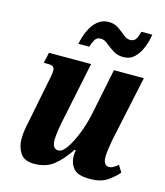

<svg xmlns="http://www.w3.org/2000/svg" viewBox="-114 -845 811 942"><g transform="rotate(15 291.5 -374.0)"><path d="M430 10Q368 10 346.5 -16Q325 -42 325 -78Q325 -93 328 -109H322Q284 -52 245 -21.5Q206 9 147 9Q96 9 76 -22Q56 -53 56 -95Q56 -121 62 -153Q68 -185 74 -212L109 -389Q114 -413 117 -428.5Q120 -444 120 -457Q120 -471 112 -476.5Q104 -482 84 -482H65L77 -536H291L229 -237Q223 -209 218.5 -179Q214 -149 214 -128Q214 -109 221.5 -97Q229 -85 245 -85Q265 -85 287 -117Q309 -149 328 -197.5Q347 -246 358 -296L407 -536H559L488 -203Q484 -180 480.5 -157Q477 -134 477 -112Q477 -93 484.5 -82Q492 -71 505 -71Q517 -71 527.5 -77Q538 -83 551 -94L572 -60Q550 -34 517.5 -12Q485 10 430 10ZM434 -610Q404 -610 381.5 -624.5Q359 -639 341 -654Q323 -669 305 -669Q285 -669 275.5 -652.5Q266 -636 260 -616H205Q212 -653 227 -685.5Q242 -718 265.5 -738Q289 -758 322 -758Q351 -758 372 -743.5Q393 -729 410 -714.5Q427 -700 445 -700Q466 -700 475 -716.5Q484 -733 488 -753H544Q538 -716 524.5 -683.5Q511 -651 489 -630.5Q467 -610 434 -610Z"/></g></svg>

Font: Noto Serif ExtraCondensed ExtraBold
Style: Italic
Weight: 800
Width: 2
Italic angle: -12°
Designer: Monotype Design Team
Foundry: Monotype Imaging Inc.
Version: Version 2.013